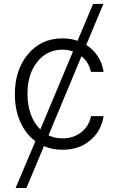

<svg xmlns="http://www.w3.org/2000/svg" viewBox="-20 -747 588 972"><path d="M503.4 -727.1 416.5 -519.5Q452.1 -497.1 475.1 -461.9Q498 -426.8 504.4 -383.3H440.4Q429.7 -432.1 392.6 -462.4L225.6 -62Q258.3 -46.4 296.4 -46.4Q351.1 -46.4 390.6 -76.9Q430.2 -107.4 440.9 -159.2H504.4Q493.2 -84 436.8 -36.4Q380.4 11.2 296.4 11.2Q245.1 11.2 202.6 -7.3L113.8 204.6H59.1L159.2 -32.2Q109.4 -68.8 82.3 -130.9Q55.2 -192.9 55.2 -270Q55.2 -393.6 122.1 -473.1Q189 -552.7 295.4 -552.7Q337.4 -552.7 372.6 -540.5L451.2 -727.1ZM349.6 -486.3Q324.2 -495.6 296.4 -495.6Q217.8 -495.6 168.5 -433.6Q119.1 -371.6 119.1 -272.5Q119.1 -214.8 136 -168.2Q152.8 -121.6 184.1 -91.8Z"/></svg>

Font: Interop Light
Style: Regular
Weight: 300
Designer: Rasmus Andersson, Google, Jang Haemin
Foundry: jhaemin
Version: Version 1.007